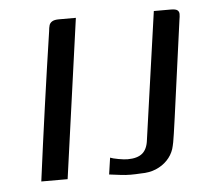

<svg xmlns="http://www.w3.org/2000/svg" viewBox="-41 -504 623 552"><g transform="rotate(-5 270.5 -228.5)"><path d="M57 0Q71 -107 86 -214Q101 -321 117 -428Q118 -439 120 -445.5Q122 -452 128.5 -456Q135 -460 148 -460H197L133 0ZM455 -149Q452 -130 448.5 -103.5Q445 -77 440 -60Q434 -42 420.5 -28Q407 -14 388 -6Q369 2 344 2Q329 3 314.5 3Q300 3 285 1Q270 -1 253 -3L260 -51Q267 -48 283.5 -45Q300 -42 310 -42Q338 -42 352.5 -54Q367 -66 370 -93L422 -460H471Q485 -460 490 -456Q495 -452 495 -445Q495 -438 493 -427Z"/></g></svg>

Font: Genos
Style: Italic
Weight: 400
Italic angle: -8°
Version: Version 1.010